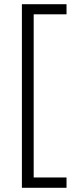

<svg xmlns="http://www.w3.org/2000/svg" viewBox="-20 -734 361 912"><path d="M296 158H84V-714H296V-666H140V109H296Z"/></svg>

Font: Noto Sans Arabic Light
Style: Regular
Weight: 300
Designer: Monotype Design Team, Nadine Chahine, Nizar Qandah and Khaled Hosny
Foundry: Monotype Imaging Inc.
Version: Version 2.012; ttfautohint (v1.8.4.7-5d5b)